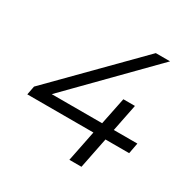

<svg xmlns="http://www.w3.org/2000/svg" viewBox="-158 -846 977 991"><g transform="rotate(30 330.5 -350.0)"><path d="M25 -184 35 -236 493 -700H578L122 -236L80 -248H644L632 -184ZM382 0 419 -184 434 -248 467 -410H536L454 0Z"/></g></svg>

Font: MOST Montserrat
Style: Italic
Weight: 400
Italic angle: -11.3°
Designer: Julieta Ulanovsky
Foundry: Julieta Ulanovsky
Version: Version 8.000;March 11, 2024;FontCreator 15.0.0.2926 64-bit